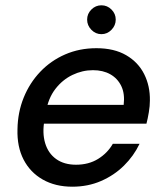

<svg xmlns="http://www.w3.org/2000/svg" viewBox="-20 -693 621 725"><path d="M253 12Q189 12 141.5 -15Q94 -42 69 -90.5Q44 -139 46 -205Q47 -269 69.5 -324.5Q92 -380 132 -422Q172 -464 226 -487.5Q280 -511 344 -511Q411 -511 456.5 -484.5Q502 -458 524.5 -413Q547 -368 546 -313Q546 -293 542 -269Q538 -245 533 -226H121L133 -297H447Q452 -339 438 -368Q424 -397 396.5 -412.5Q369 -428 331 -428Q291 -428 253.5 -410Q216 -392 189 -357Q162 -322 153 -269L148 -240Q139 -191 150.5 -152.5Q162 -114 192 -92.5Q222 -71 267 -71Q315 -71 350.5 -93Q386 -115 406 -150H507Q485 -104 448 -67.5Q411 -31 361.5 -9.5Q312 12 253 12ZM363 -564Q341 -564 325 -580.5Q309 -597 309 -619Q309 -641 325 -657Q341 -673 363 -673Q385 -673 401 -657Q417 -641 417 -619Q417 -597 401 -580.5Q385 -564 363 -564Z"/></svg>

Font: DM Sans 20pt Medium
Style: Italic
Weight: 500
Italic angle: -10°
Version: Version 4.004;gftools[0.9.30]